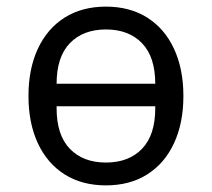

<svg xmlns="http://www.w3.org/2000/svg" viewBox="-20 -548 640 580"><path d="M66 -258Q66 -340 94.5 -401Q123 -462 175.5 -495Q228 -528 300 -528Q372 -528 424.5 -495Q477 -462 505.5 -401Q534 -340 534 -258Q534 -176 505.5 -115Q477 -54 424.5 -21Q372 12 300 12Q228 12 175.5 -21Q123 -54 94.5 -115Q66 -176 66 -258ZM449 -221V-227H151V-221Q151 -140 191 -98.5Q231 -57 300 -57Q369 -57 409 -98.5Q449 -140 449 -221ZM151 -295H449Q449 -376 409 -417.5Q369 -459 300 -459Q231 -459 191 -417.5Q151 -376 151 -295Z"/></svg>

Font: iA Writer Duo V
Style: Regular
Weight: 400
Designer: Mike Abbink, Paul van der Laan, Pieter van Rosmalen, Oliver Reichenstein
Foundry: Information Architects Inc.
Version: Version 2.000